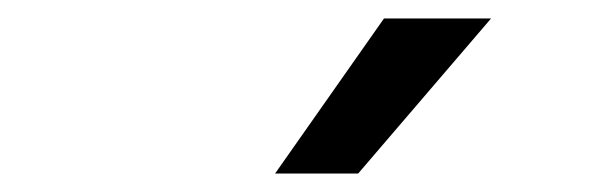

<svg xmlns="http://www.w3.org/2000/svg" viewBox="-20 -766 640 208"><path d="M396 -746H512L368 -578H278Z"/></svg>

Font: Elaine Sans Medium
Style: Italic
Weight: 500
Italic angle: -13°
Designer: Wei Huang
Foundry: Wei Huang
Version: Version 2.001;December 24, 2019;FontCreator 12.0.0.2547 64-b